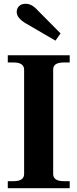

<svg xmlns="http://www.w3.org/2000/svg" viewBox="-20 -991 408 1011"><path d="M114 -869Q91 -883 79.5 -897.5Q68 -912 68 -929Q68 -946 80 -958.5Q92 -971 116 -971Q148 -971 178 -937L299 -815L272 -777ZM21 -37H51Q107 -37 107 -75V-624Q107 -662 51 -662H21V-700H347V-662H317Q288 -662 274 -653Q260 -644 260 -624V-75Q260 -56 274 -46.5Q288 -37 317 -37H347V0H21Z"/></svg>

Font: Taviraj SemiBold
Style: Regular
Weight: 600
Designer: Katatrad Team
Foundry: CadsonDemak
Version: Version 1.001